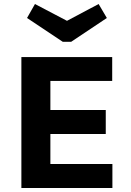

<svg xmlns="http://www.w3.org/2000/svg" viewBox="-20 -940 654 960"><path d="M514.2 -850.1 335.9 -731H293.9L115.2 -850.1L154.8 -919.9L314.9 -835.9L473.1 -919.9ZM86.9 -654.8H541V-535.2H231.9V-390.1H508.8V-270H231.9V-120.1H542V0H86.9Z"/></svg>

Font: IntelOne Mono Bold
Style: Regular
Weight: 700
Designer: Fred Shallcrass
Foundry: Frere-Jones Type LLC
Version: Version 1.200;hotconv 1.1.0;makeotfexe 2.6.0;FJTRelease1.2